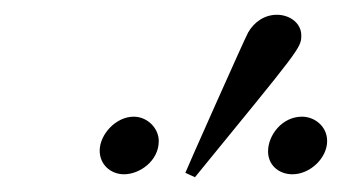

<svg xmlns="http://www.w3.org/2000/svg" viewBox="-20 -720 463 260"><path d="M115 -516C115 -497 130 -484 148 -484C169 -484 195 -502 195 -529C195 -546 180 -562 161 -562C137 -562 115 -538 115 -516ZM231 -486 244 -480C386 -654 388 -655 388 -672C388 -689 372 -700 355 -700C338 -700 324 -690 316 -676C311 -667 231 -487 231 -486ZM343 -515C343 -496 358 -484 376 -484C400 -484 423 -506 423 -529C423 -549 406 -562 389 -562C362 -562 343 -537 343 -515Z"/></svg>

Font: CMU Serif
Style: Italic
Weight: 500
Italic angle: -14.04°
Version: Version 0.7.0